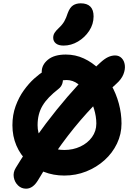

<svg xmlns="http://www.w3.org/2000/svg" viewBox="-20 -1036 798 1144"><path d="M135.4 88.2Q107.4 88.2 87.4 68.8Q67.4 49.4 62.2 20.5Q57 -8.4 74 -36Q128.8 -126 190.3 -213.2Q251.8 -300.4 317 -381.2Q382.2 -462 447.9 -533.1Q513.6 -604.2 576 -661.2Q602.4 -685.8 623.8 -695.7Q645.2 -705.6 665.8 -705.6Q689.4 -705.6 704.9 -689.7Q720.4 -673.8 723.7 -648.2Q727 -622.6 715.3 -593.1Q703.6 -563.6 672.8 -536.4Q578.4 -451.6 498.5 -363.4Q418.6 -275.2 347.4 -177.3Q276.2 -79.4 207.2 36.6Q176.6 88.2 135.4 88.2ZM363 10Q298.2 10 241.9 -12Q185.6 -34 143.4 -74Q101.2 -114 77.6 -169.2Q54 -224.4 54 -290Q54 -351.6 73.2 -404.2Q92.4 -456.8 122 -497.8Q151.6 -538.8 183.6 -567.7Q215.6 -596.6 241.8 -611.7Q268 -626.8 280 -626.8Q311.4 -626.8 329.2 -613.1Q347 -599.4 352.4 -579.3Q357.8 -559.2 351.6 -539Q345.4 -518.8 327.8 -505.6Q295.4 -480.2 272 -456Q248.6 -431.8 233.6 -406.6Q218.6 -381.4 211.3 -352.6Q204 -323.8 204 -290Q204 -243.6 224 -210.5Q244 -177.4 280 -159.9Q316 -142.4 363 -142.4Q415.2 -142.4 458.8 -162.8Q502.4 -183.2 528.2 -219Q554 -254.8 554 -300Q554 -342.4 540 -387.8Q526 -433.2 501.9 -472.1Q477.8 -511 445.7 -535.1Q413.6 -559.2 376.6 -559.2Q354 -559.2 342.1 -554.1Q330.2 -549 319.3 -543.8Q308.4 -538.6 288.6 -538.6Q263.4 -538.6 246 -556Q228.6 -573.4 228.6 -608.4Q228.6 -650 265.9 -680.5Q303.2 -711 372.2 -711Q429.2 -711 479.6 -687.7Q530 -664.4 571.1 -624Q612.2 -583.6 642.1 -531Q672 -478.4 688 -419.2Q704 -360 704 -300Q704 -236.6 676.9 -180.2Q649.8 -123.8 602.4 -81.3Q555 -38.8 493.7 -14.4Q432.4 10 363 10ZM359 -764.4Q328.6 -764.4 312.8 -777.4Q297 -790.4 297 -811Q297 -827.4 305.3 -840.5Q313.6 -853.6 329.8 -868.6Q352 -889.4 363.2 -909.1Q374.4 -928.8 383.8 -958.4Q396.4 -991.8 415.3 -1004Q434.2 -1016.2 461.4 -1016.2Q498.6 -1016.2 518.1 -996.9Q537.6 -977.6 537.6 -938.4Q537.6 -892.2 511.6 -852.5Q485.6 -812.8 444.7 -788.6Q403.8 -764.4 359 -764.4Z"/></svg>

Font: Shantell Sans Light
Style: Regular
Weight: 300
Designer: Stephen Nixon, Anya Danilova, Shantell Martin
Foundry: Arrow Type
Version: Version 1.011;[c5ecc13dd]